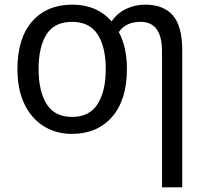

<svg xmlns="http://www.w3.org/2000/svg" viewBox="-20 -566 885 826"><path d="M526 -269Q526 -136 462 -63Q398 10 289 10Q222 10 169 -22.5Q116 -55 85.5 -117.5Q55 -180 55 -269Q55 -402 118.5 -474Q182 -546 291 -546Q397 -546 460 -474Q486 -511 524 -528.5Q562 -546 604 -546Q684 -546 724 -499.5Q764 -453 764 -349V240H677V-345Q677 -472 585 -472Q521 -472 491 -428Q526 -364 526 -269ZM146 -269Q146 -174 180.5 -118.5Q215 -63 290 -63Q365 -63 400 -118.5Q435 -174 435 -269Q435 -364 400 -418Q365 -472 290 -472Q214 -472 180 -418Q146 -364 146 -269Z"/></svg>

Font: Noto Sans Historical
Style: Regular
Weight: 400
Designer: Monotype Design Team
Foundry: Monotype Imaging Inc.
Version: Version 2.013; ttfautohint (v1.8.4.7-5d5b)